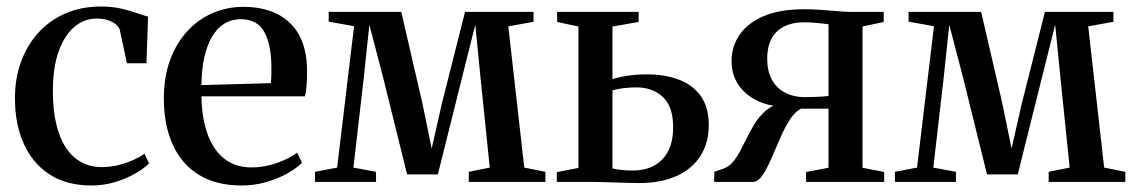

<svg xmlns="http://www.w3.org/2000/svg" viewBox="-20 -559 3490 590"><path d="M261.5 11Q184.5 11 132 -23.2Q79.5 -57.5 52.8 -117.8Q26 -178 26 -255.5Q25.5 -316 44 -367.5Q62.5 -419 97 -457.5Q131.5 -496 180.5 -517.5Q229.5 -539 290.5 -539Q324.5 -539 352.5 -532.5Q380.5 -526 401.5 -518.5Q422.5 -511 435 -508L430 -364.5H370L348.5 -465.5Q347 -474 338.2 -482.2Q329.5 -490.5 314.2 -496.2Q299 -502 276.5 -502Q239.5 -502 209.2 -477Q179 -452 160.8 -402.5Q142.5 -353 142.5 -278.5Q142.5 -221 153 -177.2Q163.5 -133.5 183.2 -104.2Q203 -75 230.8 -60.2Q258.5 -45.5 292.5 -45.5Q318 -45.5 343 -51.5Q368 -57.5 389 -67Q410 -76.5 424 -86.5L438 -57Q422.5 -41 394.8 -25.2Q367 -9.5 332.5 0.8Q298 11 261.5 11Z M723 11Q644 11 590.8 -22Q537.5 -55 510.5 -115.2Q483.5 -175.5 483.5 -256.5Q483.5 -322.5 502.8 -374.8Q522 -427 555.8 -463.5Q589.5 -500 633.8 -519Q678 -538 728 -538Q818.5 -538 870 -489.2Q921.5 -440.5 923.5 -348.5Q924 -317.5 922.2 -297.2Q920.5 -277 917 -263H599Q599.5 -216 609 -176.2Q618.5 -136.5 637.2 -107Q656 -77.5 684.8 -61Q713.5 -44.5 753.5 -44.5Q792.5 -44.5 831.8 -58.5Q871 -72.5 893 -90L908 -59Q891 -41.5 862 -25.5Q833 -9.5 797 0.8Q761 11 723 11ZM599 -297.5 812 -303.5Q813.5 -315 813.8 -327.2Q814 -339.5 814 -351Q814 -420.5 792.5 -460.2Q771 -500 720 -500Q692 -500 669.8 -486.5Q647.5 -473 632 -447Q616.5 -421 608 -383.5Q599.5 -346 599 -297.5Z M948 0V-31L1016 -44L1068 -478.5L990 -492.5V-522.5H1213L1278 -241.5L1306.5 -102.5L1338 -241.5L1409 -522.5H1619.5V-492L1542 -478L1591 -44L1656 -31V0H1420.5V-31L1485 -44L1456.5 -321L1440.5 -483L1400 -321.5L1325.5 -23H1231L1157 -322L1115 -483L1098 -321.5L1066 -44L1135.5 -31V0Z M1691 0V-30L1757.5 -43V-477.5L1692 -491.5V-522.5H1942.5V-491.5L1862 -477.5V-316Q1875 -320 1891 -323.2Q1907 -326.5 1926.2 -328.5Q1945.5 -330.5 1967 -330.5Q2024 -330.5 2067.2 -313.8Q2110.5 -297 2134.2 -262.8Q2158 -228.5 2158 -175Q2158 -120 2132.5 -80Q2107 -40 2059.2 -18.2Q2011.5 3.5 1944.5 3.5Q1932 3.5 1912.8 3Q1893.5 2.5 1871.8 1.8Q1850 1 1830.2 0.5Q1810.5 0 1797 0ZM1924 -35Q1982.5 -35 2015.5 -69.5Q2048.5 -104 2048.5 -168Q2048.5 -231 2017.2 -260.8Q1986 -290.5 1934.5 -290.5Q1915 -290.5 1895.5 -288Q1876 -285.5 1862 -281.5V-41.5Q1873.5 -38.5 1889.8 -36.8Q1906 -35 1924 -35Z M2174.5 0 2175 -31 2203.5 -41Q2225 -49 2239.5 -70.5Q2254 -92 2267.2 -119.8Q2280.5 -147.5 2296.2 -174.2Q2312 -201 2334.5 -220Q2357 -239 2391 -242.5L2397 -230.5Q2349.5 -230.5 2311 -247.8Q2272.5 -265 2250.2 -296.8Q2228 -328.5 2228 -372Q2228 -415.5 2252.2 -451.5Q2276.5 -487.5 2325.8 -509Q2375 -530.5 2450 -530.5Q2475 -530.5 2501.5 -528.8Q2528 -527 2553 -524.8Q2578 -522.5 2597 -522.5H2695.5V-491.5L2630.5 -477.5V-43.5L2697 -30.5V0H2457V-30.5L2526 -43.5V-225H2441.5Q2422.5 -215.5 2406.8 -190.8Q2391 -166 2377.2 -134.2Q2363.5 -102.5 2350.5 -72.2Q2337.5 -42 2324 -21.8Q2310.5 -1.5 2295 0ZM2455 -260.5Q2465.5 -260.5 2479 -261Q2492.5 -261.5 2505.5 -262.2Q2518.5 -263 2526 -264V-484.5Q2517.5 -485.5 2505 -487Q2492.5 -488.5 2478.5 -489.5Q2464.5 -490.5 2452 -490.5Q2414.5 -490.5 2388.8 -477.2Q2363 -464 2350.2 -439Q2337.5 -414 2337.5 -379Q2337.5 -342 2351.2 -315.5Q2365 -289 2391.5 -274.8Q2418 -260.5 2455 -260.5Z M2730 0V-31L2798 -44L2850 -478.5L2772 -492.5V-522.5H2995L3060 -241.5L3088.5 -102.5L3120 -241.5L3191 -522.5H3401.5V-492L3324 -478L3373 -44L3438 -31V0H3202.5V-31L3267 -44L3238.5 -321L3222.5 -483L3182 -321.5L3107.5 -23H3013L2939 -322L2897 -483L2880 -321.5L2848 -44L2917.5 -31V0Z"/></svg>

Font: Merriweather 96pt Medium
Style: Regular
Weight: 500
Version: Version 2.100